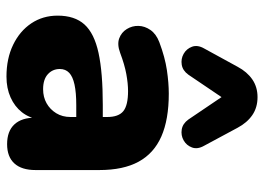

<svg xmlns="http://www.w3.org/2000/svg" viewBox="-134 -690 835 608"><g transform="rotate(90 284.0 -386.5)"><path d="M223 11Q166 11 122.5 -10Q79 -31 54.5 -67.5Q30 -104 30 -151Q30 -205 58 -236Q86 -267 148 -280.5Q210 -294 313 -294H368V-210H313Q274 -210 248.5 -204.5Q223 -199 211 -187.5Q199 -176 199 -158Q199 -135 215.5 -120Q232 -105 263 -105Q288 -105 307.5 -116Q327 -127 339 -146.5Q351 -166 351 -192V-308Q351 -344 332.5 -359Q314 -374 269 -374Q245 -374 215 -368.5Q185 -363 148 -349Q121 -339 102 -346Q83 -353 72.5 -370Q62 -387 62.5 -407Q63 -427 75.5 -445Q88 -463 114 -473Q162 -491 202.5 -497Q243 -503 277 -503Q359 -503 412.5 -479.5Q466 -456 492.5 -407.5Q519 -359 519 -283V-81Q519 -37 498 -14Q477 9 437 9Q396 9 374.5 -14Q353 -37 353 -81V-107L359 -93Q354 -61 336 -38Q318 -15 289 -2Q260 11 223 11ZM442 -615Q454 -594 447.5 -576.5Q441 -559 425 -550Q409 -541 390.5 -544Q372 -547 359 -565L288 -670L217 -565Q204 -547 185.5 -544Q167 -541 151 -550Q135 -559 128.5 -576.5Q122 -594 134 -615L192 -721Q208 -751 232 -767.5Q256 -784 288 -784Q321 -784 345 -767.5Q369 -751 385 -721Z"/></g></svg>

Font: Nunito ExtraLight Black
Style: Regular
Weight: 900
Version: Version 3.602